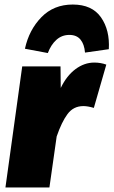

<svg xmlns="http://www.w3.org/2000/svg" viewBox="-20 -827 501 847"><path d="M449 -542 394 -351Q367 -359 348 -359Q304 -359 278 -324Q252 -289 230 -225L198 0H4L78 -534H247L248 -439Q274 -493 313 -522Q352 -551 396 -551Q424 -551 449 -542ZM90 -612Q108 -695 162.5 -751Q217 -807 301 -807Q386 -807 425.5 -750.5Q465 -694 460 -610L355 -595Q352 -632 335 -652.5Q318 -673 286 -673Q253 -673 229 -651.5Q205 -630 191 -593Z"/></svg>

Font: FiraGO Heavy
Style: Italic
Weight: 900
Italic angle: -8°
Designer: bBox Type GmbH
Foundry: bBox Type GmbH
Version: Version 1.001